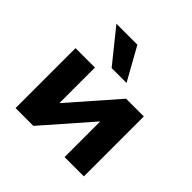

<svg xmlns="http://www.w3.org/2000/svg" viewBox="-193 -958 1139 1139"><g transform="rotate(45 377.0 -388.5)"><path d="M90 0V-503H253V-190H240L514 -503H663V0H501V-314H514L239 0ZM325 -571 159 -777H335L450 -571Z"/></g></svg>

Font: Nunito Sans 7pt SemiExpanded ExtraBold
Style: Regular
Weight: 800
Width: 6
Designer: Vernon Adams
Foundry: Vernon Adams
Version: Version 3.101;gftools[0.9.27]